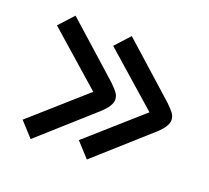

<svg xmlns="http://www.w3.org/2000/svg" viewBox="-91 -608 769 706"><g transform="rotate(20 294.0 -254.5)"><path d="M469 -255 260 -439 312 -496 520 -310Q539 -291 545 -283Q555 -270 555 -255Q555 -231 520 -199L312 -13L260 -70ZM249 -255 40 -439 92 -496 300 -310Q319 -291 325 -283Q335 -270 335 -255Q335 -231 300 -199L92 -13L40 -70Z"/></g></svg>

Font: Bellota
Style: Bold
Weight: 700
Designer: Kemie Guaida
Foundry: Kemie Guaida
Version: Version 4.001